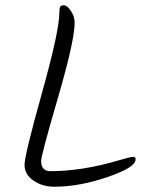

<svg xmlns="http://www.w3.org/2000/svg" viewBox="-20 -726 586 728"><path d="M263 -640Q263 -572 199.5 -354.5Q136 -137 136 -116Q136 -95 145.5 -86Q155 -77 169 -77Q293 -77 430 -118Q475 -131 482.5 -131Q490 -131 492 -129.5Q494 -128 494 -121Q494 -91 387 -54.5Q280 -18 186 -18Q140 -18 106.5 -41.5Q73 -65 73 -101Q73 -137 139 -373Q205 -609 205 -677Q205 -694 208 -700Q211 -706 222.5 -706Q234 -706 248.5 -685Q263 -664 263 -640Z"/></svg>

Font: Kalam Light
Style: Regular
Weight: 300
Version: Version 2.001;PS 1.0;hotconv 1.0.79;makeotf.lib2.5.61930; tt